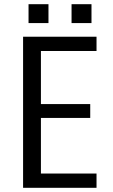

<svg xmlns="http://www.w3.org/2000/svg" viewBox="-20 -895 540 915"><path d="M410 -333H175V-68H440V0H90V-720H440V-652H175V-399H410ZM116 -785V-875H211V-785ZM321 -785V-875H416V-785Z"/></svg>

Font: Carrois Gothic
Style: Regular
Weight: 400
Designer: Ralph du Carrois
Foundry: Ralph du Carrois
Version: Version 1.001